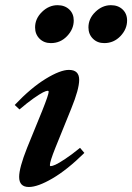

<svg xmlns="http://www.w3.org/2000/svg" viewBox="-20 -728 522 759"><path d="M392.1 -557.6Q364.7 -557.6 347.2 -575.2Q329.6 -592.8 329.6 -619.6Q329.6 -654.3 356.9 -680.9Q384.3 -707.5 418.5 -707.5Q446.8 -707.5 464.6 -690.7Q482.4 -673.8 482.4 -647Q482.4 -612.8 456.1 -585.2Q429.7 -557.6 392.1 -557.6ZM181.2 -557.6Q153.8 -557.6 136.2 -575.2Q118.7 -592.8 118.7 -619.6Q118.7 -654.3 146 -680.9Q173.3 -707.5 207.5 -707.5Q235.8 -707.5 253.7 -690.7Q271.5 -673.8 271.5 -647Q271.5 -612.8 245.1 -585.2Q218.8 -557.6 181.2 -557.6ZM94.2 11.2Q55.7 11.2 55.7 -28.8Q55.7 -64.5 86.9 -143.1L147 -290.5Q172.4 -354 172.4 -365.2Q172.4 -369.1 168 -369.1Q162.6 -369.1 149.9 -362.8Q137.2 -356.4 112.5 -339.1Q87.9 -321.8 57.1 -295.4L38.1 -313Q102.5 -380.9 160.4 -416.3Q218.3 -451.7 252.4 -451.7Q293 -451.7 293 -412.6Q293 -375.5 261.7 -298.8L199.2 -144.5Q177.2 -89.4 177.2 -75.2Q177.2 -71.3 180.7 -71.3Q186.5 -71.3 199.2 -76.9Q211.9 -82.5 238 -99.9Q264.2 -117.2 296.4 -143.6L313.5 -123.5Q245.6 -56.6 187.5 -22.7Q129.4 11.2 94.2 11.2Z"/></svg>

Font: Elstob 10pt
Style: Bold Italic
Weight: 700
Italic angle: -20°
Designer: Peter S. Baker
Version: Version 1.015